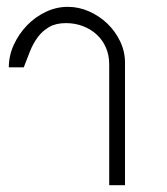

<svg xmlns="http://www.w3.org/2000/svg" viewBox="-20 -544 492 564"><path d="M173.8 -476.1Q144 -476.1 124.3 -464.6Q104.5 -453.1 90.8 -434.6Q77.1 -416 67.9 -392.8Q58.6 -369.6 49.8 -346.2H5.9Q5.9 -380.4 20.5 -412.4Q35.2 -444.3 59.1 -469.2Q83 -494.1 114.3 -509Q145.5 -523.9 179.2 -523.9Q211.4 -523.9 241.7 -510.5Q272 -497.1 295.4 -474.6Q318.8 -452.1 333 -422.4Q347.2 -392.6 347.2 -359.9V0H300.8V-355Q300.8 -382.3 291 -404.5Q281.2 -426.8 263.9 -442.6Q246.6 -458.5 223.4 -467.3Q200.2 -476.1 173.8 -476.1Z"/></svg>

Font: Saysettha OT
Style: Regular
Weight: 400
Designer: John M. Durdin and Silvain Dupertuis
Foundry: Lao Script for Windows
Version: Version 2.000